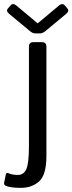

<svg xmlns="http://www.w3.org/2000/svg" viewBox="-70 -720 356 944"><path d="M-24.9 -651.9Q-42 -666 -30.8 -678.7L-17.6 -693.8Q-6.3 -706.5 10.3 -692.9L114.7 -605.5H115.7L220.2 -692.9Q236.8 -706.5 248 -693.8L261.2 -678.7Q272.5 -666 255.4 -651.9L154.8 -568.4Q139.6 -555.7 127.4 -555.7H103Q90.8 -555.7 75.7 -568.4ZM-41 193.8Q-51.8 189 -49.8 178.2L-41.5 138.7Q-39.1 127 -29.3 131.3Q-10.3 140.1 17.6 140.1Q46.4 140.1 59.3 111.8Q72.3 83.5 72.3 -2.9V-490.7Q72.3 -512.7 94.2 -512.7H136.2Q158.2 -512.7 158.2 -490.7V45.4Q158.2 140.1 122.3 171.9Q86.4 203.6 33.2 203.6Q-18.6 203.6 -41 193.8Z"/></svg>

Font: Istok
Style: Regular
Weight: 500
Designer: Andrey V. Panov
Foundry: Andrey V. Panov
Version: Version 1.0.3